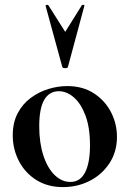

<svg xmlns="http://www.w3.org/2000/svg" viewBox="-20 -750 529 783"><path d="M237 13Q174 13 128 -16Q82 -45 57 -93.5Q32 -142 32 -198Q32 -250 52 -288Q72 -326 105 -350.5Q138 -375 177 -387Q216 -399 254 -399Q318 -399 363.5 -369Q409 -339 433 -292Q457 -245 457 -192Q457 -131 426.5 -84.5Q396 -38 346 -12.5Q296 13 237 13ZM267 -8Q307 -8 327 -47Q347 -86 347 -157Q347 -230 328.5 -279Q310 -328 281 -353Q252 -378 220 -378Q181 -378 160.5 -343Q140 -308 140 -235Q140 -167 157 -115.5Q174 -64 203 -36Q232 -8 267 -8ZM166 -726Q165 -729 170.5 -730Q176 -731 177 -729L246 -620L314 -729Q316 -731 321 -730Q326 -729 324 -726L257 -477Q256 -472 246 -472Q236 -472 234 -477Z"/></svg>

Font: Cormorant Infant Light
Style: Bold
Weight: 700
Version: Version 4.001